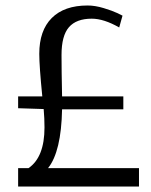

<svg xmlns="http://www.w3.org/2000/svg" viewBox="-20 -679 548 699"><path d="M429 -328V-281H206Q203 -127 155 -67H486V0H46V-67H84Q142 -107 142 -215Q142 -248 139 -282L46 -285V-328H134Q123 -438 123 -483Q123 -568 168.5 -613.5Q214 -659 299 -659Q326 -659 357.5 -649.5Q389 -640 408 -631L426 -622L414 -579Q358 -611 314 -611Q258 -611 231 -580Q204 -549 204 -479Q204 -424 206 -328Z"/></svg>

Font: Arsenal
Style: Regular
Weight: 400
Designer: Andrij Shevchenko
Foundry: Stairsfor.com
Version: Version 1.000